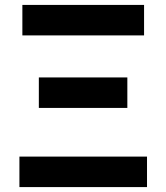

<svg xmlns="http://www.w3.org/2000/svg" viewBox="-20 -761 676 781"><path d="M59 0H578V-124H59ZM138 -322H498V-446H138ZM71 -617H566V-741H71Z"/></svg>

Font: Source Han Sans KR
Style: Bold
Weight: 700
Designer: Ryoko NISHIZUKA 西塚涼子 (kana, bopomofo & ideographs); Paul D. Hunt (Latin, Greek & Cyrillic); Sandoll Communications 산돌커뮤니
Foundry: Adobe
Version: Version 2.004;hotconv 1.0.118;makeotfexe 2.5.65603